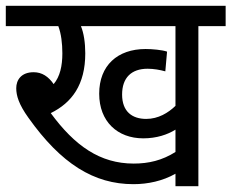

<svg xmlns="http://www.w3.org/2000/svg" viewBox="-20 -642 798 662"><path d="M664 -552H758V-622H0V-552H181C191 -526 195 -492 195 -458C195 -415 187 -378 165 -352C147 -378 125 -393 96 -393C53 -393 36 -366 36 -338C36 -312 45 -282 78 -236C191 -77 304 -7 440 -7C490 -7 541 -18 585 -43V0H664ZM484 -232C436 -232 401 -257 401 -316C401 -374 433 -405 489 -405C510 -405 532 -401 550 -396L556 -464C539 -470 504 -473 482 -473C385 -473 322 -416 322 -319C322 -223 385 -165 474 -165C520 -165 558 -178 585 -195V-118C539 -89 493 -78 441 -78C325 -78 238 -139 155 -252C228 -288 274 -350 274 -458C274 -494 269 -528 259 -552H585V-277C560 -253 526 -232 484 -232Z"/></svg>

Font: Noto Sans Devanagari UI SemiCondensed
Style: Regular
Weight: 400
Width: 4
Designer: Jelle Bosma - Monotype Design Team
Foundry: Monotype Imaging Inc.
Version: Version 2.004